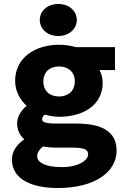

<svg xmlns="http://www.w3.org/2000/svg" viewBox="-20 -728 620 965"><path d="M197 8C218 12 240 14 267 14H342C405 14 423 24 423 48C423 76 377 112 291 112C204 112 167 87 167 57C167 41 175 25 197 8ZM271 217C453 217 566 139 566 29C566 -68 491 -107 362 -107H265C200 -107 192 -117 192 -128C192 -140 196 -145 206 -152C229 -145 255 -141 277 -141C399 -141 496 -200 496 -312C496 -336 490 -357 480 -376H558V-491H361C339 -498 308 -503 277 -503C156 -503 56 -438 56 -321C56 -268 83 -224 114 -196C90 -176 66 -145 66 -108C66 -73 81 -46 102 -28C64 -1 40 33 40 74C40 174 141 217 271 217ZM198 -319C198 -369 233 -394 277 -394C321 -394 356 -368 356 -319C356 -268 319 -243 277 -243C233 -243 198 -268 198 -319ZM366 -628C366 -675 325 -708 273 -708C220 -708 180 -674 180 -628C180 -581 220 -547 273 -547C325 -547 366 -581 366 -628Z"/></svg>

Font: Falling Sky
Style: Bd+
Weight: 400
Designer: Paul D. Hunt
Foundry: Adobe Systems Incorporated
Version: Version 1.02